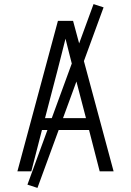

<svg xmlns="http://www.w3.org/2000/svg" viewBox="-20 -837 640 938"><path d="M65 0 263 -735H337L535 0H467L415 -202H185L133 0ZM200 -260H400L340 -490Q330 -529 320 -568.5Q310 -608 300 -648Q290 -608 280 -568.5Q270 -529 260 -490ZM163 81 114 65 437 -817 486 -801Z"/></svg>

Font: Iosevka Light Extended
Style: Regular
Weight: 300
Width: 7
Monospace: yes
Designer: Belleve Invis
Foundry: Belleve Invis
Version: Version 32.5.0; ttfautohint (v1.8.4)